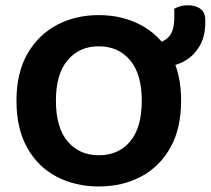

<svg xmlns="http://www.w3.org/2000/svg" viewBox="-20 -680 787 717"><path d="M656.4 -304Q656.4 -200 616.1 -128.5Q575.8 -57 506.4 -20.4Q436.9 16.3 348.6 16.3Q260.7 16.3 191.1 -20.4Q121.4 -57 81.4 -128.5Q41.5 -200 41.5 -304Q41.5 -408 82.4 -479.2Q123.4 -550.3 192.9 -587Q262.3 -623.6 348.6 -623.6Q435.2 -623.6 505 -587Q574.8 -550.3 615.6 -479.2Q656.4 -408 656.4 -304ZM509.4 -304Q509.4 -403.2 465.8 -455.2Q422.2 -507.1 348.6 -507.1Q276.7 -507.1 232.8 -455.5Q188.8 -403.9 188.8 -304Q188.8 -203.5 232.6 -151.8Q276.4 -100.2 349.3 -100.2Q422.5 -100.2 466 -151.8Q509.4 -203.5 509.4 -304ZM581 -429.8 561.4 -430.5Q555.4 -439.8 550.9 -465.9Q546.5 -491.9 546.5 -516.8Q582.4 -516.8 606.6 -538.8Q630.8 -560.7 630.8 -613.4V-647.4Q642.7 -653.7 654.5 -657Q666.3 -660.3 682.9 -660.3Q709.1 -660.3 727.9 -647.5Q746.6 -634.7 746.6 -604.2V-596.1Q746.6 -542.5 723.7 -505.1Q700.7 -467.7 663.1 -448.8Q625.6 -429.8 581 -429.8Z"/></svg>

Font: Baloo Tammudu 2
Style: Regular
Weight: 400
Designer: Maithili Shingre, Omkar Shende and Ek Type
Foundry: Ek Type
Version: Version 1.700